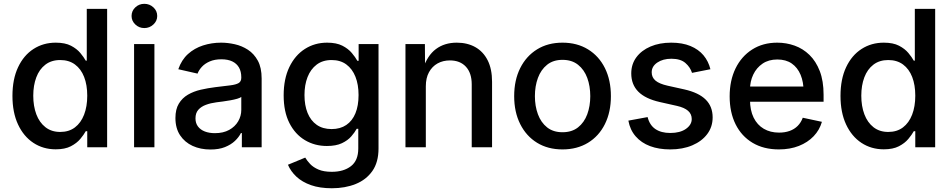

<svg xmlns="http://www.w3.org/2000/svg" viewBox="-20 -774 5005 1009"><path d="M272.9 10.7Q207 10.7 155.5 -23.2Q104 -57.1 74.7 -120.1Q45.4 -183.1 45.4 -270Q45.4 -357.9 75 -420.7Q104.5 -483.4 156 -516.6Q207.5 -549.8 272.9 -549.8Q322.3 -549.8 353 -533.7Q383.8 -517.6 402.1 -495.6Q420.4 -473.6 430.7 -455.1H436V-727.5H543V0H438.5V-84.5H430.7Q420.4 -65.9 401.9 -43.7Q383.3 -21.5 352.3 -5.4Q321.3 10.7 272.9 10.7ZM296.4 -80.6Q342.3 -80.6 373.8 -104.5Q405.3 -128.4 421.9 -171.4Q438.5 -214.4 438.5 -271Q438.5 -327.6 422.1 -369.6Q405.8 -411.6 374 -435.1Q342.3 -458.5 296.4 -458.5Q250 -458.5 218.3 -434.1Q186.5 -409.7 170.7 -367.4Q154.8 -325.2 154.8 -271Q154.8 -216.3 170.9 -173.3Q187 -130.4 218.8 -105.5Q250.5 -80.6 296.4 -80.6Z M684.6 0V-542.5H791.5V0ZM738.3 -626.5Q710.9 -626.5 691.2 -645.3Q671.4 -664.1 671.4 -689.9Q671.4 -716.8 691.2 -735.4Q710.9 -753.9 738.3 -753.9Q766.1 -753.9 786.1 -735.4Q806.2 -716.8 806.2 -689.9Q806.2 -664.1 786.1 -645.3Q766.1 -626.5 738.3 -626.5Z M1085.9 11.7Q1033.7 11.7 992.2 -7.3Q950.7 -26.4 926.3 -63.2Q901.9 -100.1 901.9 -153.8Q901.9 -199.7 919.7 -229.2Q937.5 -258.8 967.5 -276.4Q997.6 -293.9 1034.9 -302.5Q1072.3 -311 1111.3 -315.9Q1159.7 -321.8 1189.7 -325.4Q1219.7 -329.1 1233.9 -337.4Q1248 -345.7 1248 -365.2V-368.2Q1248 -397.9 1236.1 -418.9Q1224.1 -439.9 1200.9 -451.2Q1177.7 -462.4 1143.1 -462.4Q1108.4 -462.4 1082.8 -451.4Q1057.1 -440.4 1041.3 -423.3Q1025.4 -406.2 1018.1 -387.2L917 -410.2Q934.1 -459.5 967.8 -490Q1001.5 -520.5 1046.9 -535.2Q1092.3 -549.8 1142.1 -549.8Q1176.8 -549.8 1213.9 -541.5Q1251 -533.2 1283 -512.5Q1314.9 -491.7 1335 -455.1Q1355 -418.5 1355 -361.3V0H1251V-74.7H1246.1Q1235.4 -53.2 1214.6 -33.4Q1193.8 -13.7 1162.1 -1Q1130.4 11.7 1085.9 11.7ZM1109.4 -74.2Q1153.3 -74.2 1184.3 -91.3Q1215.3 -108.4 1231.7 -136.5Q1248 -164.6 1248 -196.3V-265.1Q1242.7 -259.8 1226.8 -255.1Q1210.9 -250.5 1190.4 -246.8Q1169.9 -243.2 1150.1 -240.5Q1130.4 -237.8 1117.2 -236.3Q1086.9 -232.4 1062 -223.1Q1037.1 -213.9 1022.2 -197Q1007.3 -180.2 1007.3 -151.9Q1007.3 -126.5 1020.5 -109.1Q1033.7 -91.8 1056.6 -83Q1079.6 -74.2 1109.4 -74.2Z M1724.1 215.3Q1660.6 215.3 1614.3 199Q1567.9 182.6 1537.8 154.5Q1507.8 126.5 1493.2 91.8L1584 54.2Q1593.8 70.8 1610.1 88.1Q1626.5 105.5 1654.1 117.2Q1681.6 128.9 1723.6 128.9Q1786.1 128.9 1824.5 99.1Q1862.8 69.3 1862.8 6.3V-97.2H1854.5Q1844.2 -78.1 1825.9 -57.1Q1807.6 -36.1 1776.9 -21.5Q1746.1 -6.8 1697.8 -6.8Q1633.8 -6.8 1582.3 -37.6Q1530.8 -68.4 1500.7 -127.7Q1470.7 -187 1470.7 -272.9Q1470.7 -359.4 1500.5 -421.4Q1530.3 -483.4 1582 -516.6Q1633.8 -549.8 1699.2 -549.8Q1748 -549.8 1779.1 -533.9Q1810.1 -518.1 1828.9 -495.6Q1847.7 -473.1 1857.9 -454.6H1864.7V-542.5H1969.2V6.3Q1969.2 78.6 1936.8 124.8Q1904.3 170.9 1848.9 193.1Q1793.5 215.3 1724.1 215.3ZM1722.7 -95.7Q1768.1 -95.7 1799.8 -117.2Q1831.5 -138.7 1847.9 -178.7Q1864.3 -218.8 1864.3 -274.4Q1864.3 -329.6 1847.9 -370.8Q1831.5 -412.1 1800 -435.3Q1768.6 -458.5 1722.7 -458.5Q1675.8 -458.5 1644 -434.3Q1612.3 -410.2 1596.2 -368.9Q1580.1 -327.6 1580.1 -274.4Q1580.1 -220.7 1596.4 -180.4Q1612.8 -140.1 1644.5 -117.9Q1676.3 -95.7 1722.7 -95.7Z M2217.8 -320.3V0H2110.8V-542.5H2212.9L2213.9 -409.7H2201.7Q2225.6 -482.4 2270.8 -516.1Q2315.9 -549.8 2380.4 -549.8Q2436 -549.8 2477.8 -526.4Q2519.5 -502.9 2542.7 -457.3Q2565.9 -411.6 2565.9 -344.2V0H2459V-330.6Q2459 -390.1 2428.5 -423.3Q2397.9 -456.5 2344.2 -456.5Q2308.1 -456.5 2279.5 -440.7Q2251 -424.8 2234.4 -394.5Q2217.8 -364.3 2217.8 -320.3Z M2936 11.2Q2859.4 11.2 2802.5 -23.7Q2745.6 -58.6 2713.9 -121.8Q2682.1 -185.1 2682.1 -268.6Q2682.1 -353 2713.9 -416.3Q2745.6 -479.5 2802.5 -514.6Q2859.4 -549.8 2936 -549.8Q3012.7 -549.8 3070.1 -514.6Q3127.4 -479.5 3158.9 -416.3Q3190.4 -353 3190.4 -268.6Q3190.4 -185.1 3158.9 -121.8Q3127.4 -58.6 3070.1 -23.7Q3012.7 11.2 2936 11.2ZM2936 -79.1Q2985.4 -79.1 3017.8 -104.7Q3050.3 -130.4 3066.2 -173.6Q3082 -216.8 3082 -268.6Q3082 -321.3 3066.2 -364.5Q3050.3 -407.7 3017.8 -433.6Q2985.4 -459.5 2936 -459.5Q2887.2 -459.5 2855 -433.6Q2822.8 -407.7 2806.9 -364.5Q2791 -321.3 2791 -268.6Q2791 -216.8 2806.9 -173.6Q2822.8 -130.4 2855 -104.7Q2887.2 -79.1 2936 -79.1Z M3502 11.2Q3442.4 11.2 3396.2 -6.1Q3350.1 -23.4 3320.6 -57.4Q3291 -91.3 3282.2 -140.1L3383.3 -158.7Q3394 -116.2 3424.3 -95.7Q3454.6 -75.2 3502.4 -75.2Q3554.2 -75.2 3584.7 -96.7Q3615.2 -118.2 3615.2 -148.4Q3615.2 -174.8 3595.9 -191.7Q3576.7 -208.5 3538.6 -217.3L3447.3 -237.8Q3371.6 -254.9 3334.5 -292.2Q3297.4 -329.6 3297.4 -388.2Q3297.4 -436.5 3324.2 -472.9Q3351.1 -509.3 3398.4 -529.5Q3445.8 -549.8 3507.3 -549.8Q3565.9 -549.8 3608.4 -532.2Q3650.9 -514.6 3677 -483.4Q3703.1 -452.1 3713.4 -410.2L3616.7 -391.1Q3607.4 -420.9 3581.8 -443.1Q3556.2 -465.3 3508.3 -465.3Q3463.9 -465.3 3434.3 -445.3Q3404.8 -425.3 3404.8 -394Q3404.8 -367.2 3424.8 -350.3Q3444.8 -333.5 3488.3 -323.7L3576.2 -304.2Q3651.9 -287.1 3688.5 -250.7Q3725.1 -214.4 3725.1 -157.2Q3725.1 -107.4 3696.8 -69.6Q3668.5 -31.7 3618.2 -10.3Q3567.9 11.2 3502 11.2Z M4073.2 11.2Q3993.2 11.2 3935.1 -23.4Q3877 -58.1 3845.7 -120.8Q3814.5 -183.6 3814.5 -267.6Q3814.5 -351.1 3845.5 -414.6Q3876.5 -478 3932.9 -513.9Q3989.3 -549.8 4064.5 -549.8Q4112.3 -549.8 4156 -534.2Q4199.7 -518.6 4233.9 -485.4Q4268.1 -452.1 4288.1 -400.4Q4308.1 -348.6 4308.1 -276.4V-239.3H3873V-319.3H4252.9L4203.1 -293Q4203.1 -342.8 4187.3 -380.9Q4171.4 -418.9 4140.9 -440.2Q4110.4 -461.4 4064.9 -461.4Q4019.5 -461.4 3987.5 -439.7Q3955.6 -418 3938.5 -382.1Q3921.4 -346.2 3921.4 -303.2V-250Q3921.4 -194.8 3940.4 -156Q3959.5 -117.2 3993.9 -97.2Q4028.3 -77.1 4074.2 -77.1Q4105 -77.1 4129.6 -85.9Q4154.3 -94.7 4171.9 -112.3Q4189.5 -129.9 4198.7 -155.3L4299.3 -133.8Q4287.1 -90.8 4255.9 -58.1Q4224.6 -25.4 4178.2 -7.1Q4131.8 11.2 4073.2 11.2Z M4624.5 10.7Q4558.6 10.7 4507.1 -23.2Q4455.6 -57.1 4426.3 -120.1Q4397 -183.1 4397 -270Q4397 -357.9 4426.5 -420.7Q4456.1 -483.4 4507.6 -516.6Q4559.1 -549.8 4624.5 -549.8Q4673.8 -549.8 4704.6 -533.7Q4735.4 -517.6 4753.7 -495.6Q4772 -473.6 4782.2 -455.1H4787.6V-727.5H4894.5V0H4790V-84.5H4782.2Q4772 -65.9 4753.4 -43.7Q4734.9 -21.5 4703.9 -5.4Q4672.9 10.7 4624.5 10.7ZM4647.9 -80.6Q4693.8 -80.6 4725.3 -104.5Q4756.8 -128.4 4773.4 -171.4Q4790 -214.4 4790 -271Q4790 -327.6 4773.7 -369.6Q4757.3 -411.6 4725.6 -435.1Q4693.8 -458.5 4647.9 -458.5Q4601.6 -458.5 4569.8 -434.1Q4538.1 -409.7 4522.2 -367.4Q4506.3 -325.2 4506.3 -271Q4506.3 -216.3 4522.5 -173.3Q4538.6 -130.4 4570.3 -105.5Q4602.1 -80.6 4647.9 -80.6Z"/></svg>

Font: Inter 16pt Medium
Style: Regular
Weight: 500
Version: Version 4.001;git-66647c0bb